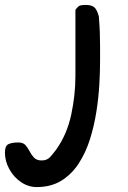

<svg xmlns="http://www.w3.org/2000/svg" viewBox="-140 -516 520 779"><path d="M9 243Q-25 243 -54.5 223Q-84 203 -102 170.5Q-120 138 -120 103Q-120 76 -106 69Q-92 62 -65 62Q-46 62 -36.5 73Q-27 84 -19.5 98.5Q-12 113 -1.5 124Q9 135 29 135Q51 135 63.5 121Q76 107 88 91Q132 29 149 -51Q166 -131 166 -207V-476Q177 -491 184.5 -493.5Q192 -496 207 -496Q231 -496 242 -487Q253 -478 261 -450Q264 -413 265 -384.5Q266 -356 266 -328.5Q266 -301 266 -267Q266 -226 263 -173Q260 -120 251 -62.5Q242 -5 225 49Q208 103 179.5 147Q151 191 109 217Q67 243 9 243Z"/></svg>

Font: Fuzzy Bubbles
Style: Bold
Weight: 700
Designer: Robert E. Leuschke
Foundry: Robert E. Leuschke
Version: Version 1.010; ttfautohint (v1.8.3)